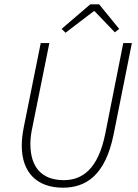

<svg xmlns="http://www.w3.org/2000/svg" viewBox="-20 -859 639 891"><path d="M272 12C377 12 468 -43 507 -234L592 -659H552L469 -241C436 -73 361 -23 276 -23C173 -23 121 -84 121 -191C121 -215 124 -241 131 -272L209 -659H169L90 -267C84 -235 81 -210 81 -183C81 -58 152 12 272 12ZM284 -707 415 -807H419L513 -709L533 -725L440 -839H399L266 -725Z"/></svg>

Font: Source Sans Pro Light
Style: Italic
Weight: 300
Italic angle: -11°
Designer: Paul D. Hunt
Foundry: Adobe Systems Incorporated
Version: Version 3.006;hotconv 1.0.111;makeotfexe 2.5.65597